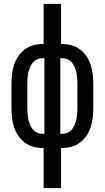

<svg xmlns="http://www.w3.org/2000/svg" viewBox="-20 -755 540 990"><path d="M205 215V8H199Q175 8 151 1.5Q127 -5 107.5 -20Q88 -35 74 -55.5Q60 -76 52.5 -99.5Q45 -123 42 -147.5Q39 -172 39 -196V-324Q39 -348 42 -372.5Q45 -397 52.5 -420.5Q60 -444 74 -464.5Q88 -485 107.5 -500Q127 -515 151 -521.5Q175 -528 199 -528H205V-735H295V-528H301Q325 -528 349 -521.5Q373 -515 392.5 -500Q412 -485 426 -464.5Q440 -444 447.5 -420.5Q455 -397 458 -372.5Q461 -348 461 -324V-196Q461 -172 458 -147.5Q455 -123 447.5 -99.5Q440 -76 426 -55.5Q412 -35 392.5 -20Q373 -5 349 1.5Q325 8 301 8H295V215ZM199 -65H209V-455H199Q185 -455 171.5 -449Q158 -443 149 -432Q140 -421 134.5 -407.5Q129 -394 126 -380Q123 -366 122 -352Q121 -338 121 -324V-196Q121 -182 122 -168Q123 -154 126 -140Q129 -126 134.5 -112.5Q140 -99 149 -88Q158 -77 171.5 -71Q185 -65 199 -65ZM291 -65H301Q315 -65 328.5 -71Q342 -77 351 -88Q360 -99 365.5 -112.5Q371 -126 374 -140Q377 -154 378 -168Q379 -182 379 -196V-324Q379 -338 378 -352Q377 -366 374 -380Q371 -394 365.5 -407.5Q360 -421 351 -432Q342 -443 328.5 -449Q315 -455 301 -455H291Z"/></svg>

Font: Iosevka Fixed Medium
Style: Regular
Weight: 500
Monospace: yes
Designer: Belleve Invis
Foundry: Belleve Invis
Version: Version 32.3.0